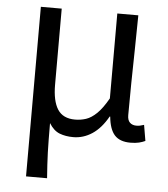

<svg xmlns="http://www.w3.org/2000/svg" viewBox="-53 -591 734 838"><g transform="rotate(5 314.0 -171.5)"><path d="M92.1 199.6V-543.4H183.5V-210.3Q183.5 -138.9 206.9 -102.5Q230.4 -66 283.3 -66Q308.4 -66 331.5 -73.6Q354.6 -81.2 378.2 -104.1Q401.8 -126.9 427 -171.4V-543.4H519.1Q518.3 -469.8 516.9 -393.9Q515.4 -318 514.3 -244.8Q513.2 -171.5 513.2 -105.8Q513.2 -83.3 524 -73.1Q534.7 -62.9 552.4 -62.9Q560.4 -62.9 568.1 -64.4Q575.8 -65.9 585.8 -69.3L597.6 0.1Q585.9 5.7 570.7 9.5Q555.4 13.4 532.6 13.4Q486.3 13.4 463.4 -11.9Q440.6 -37.3 435.4 -92.4H433Q403.6 -40 364.9 -14.5Q326.1 11 282.2 11Q248.6 11 222.1 0.8Q195.7 -9.5 176.2 -41.2Q176.2 -1.5 176.6 29.5Q177 60.5 177.8 87.2Q178.7 113.9 180.3 140.7Q181.9 167.5 184.3 199.6Z"/></g></svg>

Font: Noto Sans KR Thin
Style: Regular
Weight: 100
Designer: Ryoko NISHIZUKA 西塚涼子 (kana, bopomofo & ideographs); Paul D. Hunt (Latin, Greek & Cyrillic); Sandoll Communications 산돌커뮤니
Foundry: Adobe
Version: Version 2.004-H2;hotconv 1.0.118;makeotfexe 2.5.65603